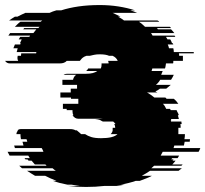

<svg xmlns="http://www.w3.org/2000/svg" viewBox="-29 -730 813 760"><path d="M757 -129H615L607 -114H680L674 -104H653Q652 -103 651 -102Q650 -101 649 -99H658Q655 -96 654 -94H666Q663 -90 660 -86.5Q657 -83 653 -79H694L689 -74H581Q578 -72 575.5 -69Q573 -66 570 -64H691L678 -54H565Q558 -49 549.5 -44Q541 -39 532 -34H572Q561 -28 549 -23.5Q537 -19 524 -14H508Q482 -5 449 1H466Q458 2 449.5 3.5Q441 5 432 6H384Q367 8 349 9Q331 10 312 10Q292 10 274 9Q256 8 239 6H287Q279 5 270.5 3.5Q262 2 254 1H238Q206 -5 180 -14H195Q169 -24 150 -34H110Q101 -39 93.5 -44Q86 -49 78 -54H192Q188 -56 185 -59Q182 -62 179 -64H58Q55 -66 52.5 -69Q50 -72 47 -74H155Q154 -76 153 -77Q152 -78 150 -79H109L96 -94H84Q81 -97 80 -99H72Q69 -102 68 -104H89L83 -114H9Q7 -118 5 -121.5Q3 -125 1 -129H143Q142 -133 140 -136.5Q138 -140 136 -144H30L27 -154H64Q63 -158 62 -161.5Q61 -165 60 -169H79L76 -179H54Q53 -184 52.5 -188.5Q52 -193 52 -197V-199H36Q36 -207 43 -214H39Q46 -219 53 -219H249Q262 -219 270 -214H275L288 -203L292 -199H308Q318 -192 332.5 -187.5Q347 -183 371 -183Q420 -183 436 -199H409Q416 -206 417 -214V-224H427Q427 -229 426 -232.5Q425 -236 423 -239H428Q425 -244 419 -249H378Q373 -252 368 -254H370Q359 -258 347 -259H378Q373 -260 367.5 -260Q362 -260 356 -260H281Q267 -260 258 -274H262Q258 -279 258 -289V-294H235V-299H220V-319H281V-339H252V-344H210V-364H251V-379H276V-394H218V-414H260Q263 -428 273 -434H223Q228 -438 237 -438H312Q342 -438 356 -449H312Q314 -451 316.5 -453.5Q319 -456 320 -459H370Q373 -465 373 -474V-479H401Q401 -483 399 -489H437Q432 -502 417 -509H403Q390 -515 366 -515Q353 -515 343.5 -513Q334 -511 326 -509H313Q304 -506 299 -502Q294 -498 292 -495L287 -489H235Q226 -479 208 -479H10Q-2 -479 -9 -489H43Q40 -494 40 -501Q40 -503 40.5 -505Q41 -507 41 -509H54L55 -519H114Q115 -521 115 -524H37Q38 -528 39 -531.5Q40 -535 41 -539H24L30 -554H51Q53 -558 53 -559H50Q52 -563 53.5 -566.5Q55 -570 57 -574H45L51 -584H87L90 -589H4L11 -599H103L115 -614H63Q64 -616 67 -619H123Q124 -621 125.5 -622Q127 -623 128 -624H30Q35 -629 40.5 -634.5Q46 -640 52 -644H132L138 -649H7Q12 -653 18 -656.5Q24 -660 30 -664H40Q47 -668 55 -671.5Q63 -675 71 -679H167Q173 -682 180 -684.5Q187 -687 194 -689H213Q244 -699 282 -704.5Q320 -710 366 -710Q404 -710 439.5 -704.5Q475 -699 506 -689H487Q494 -687 500.5 -684.5Q507 -682 514 -679H417Q425 -675 433 -671.5Q441 -668 448 -664H438Q452 -657 462 -649H594Q596 -648 598 -647Q600 -646 601 -644H521Q533 -636 545 -624H643Q644 -623 645.5 -622Q647 -621 648 -619H592Q593 -618 594 -617Q595 -616 596 -614H648Q652 -610 655 -606.5Q658 -603 661 -599H569L575 -589H662L665 -584H628L634 -574H645Q647 -570 649 -566.5Q651 -563 652 -559H655Q657 -555 657 -554H635Q637 -550 638 -546.5Q639 -543 640 -539H657Q658 -535 658.5 -531.5Q659 -528 659 -524H738V-519H679Q680 -517 680 -514Q680 -511 680 -509H695V-489H657Q657 -487 657 -484Q657 -481 656 -479H628Q627 -474 626.5 -469Q626 -464 624 -459H574L571 -449H615L609 -434H659Q657 -429 654 -424Q651 -419 648 -414H605Q599 -403 588 -394H647L629 -379H604Q600 -376 595.5 -373Q591 -370 586 -368Q588 -367 590 -366Q592 -365 594 -364H553Q569 -355 582 -344H625Q627 -343 628 -342Q629 -341 630 -339H659Q669 -331 677 -319H616Q620 -315 623.5 -309.5Q627 -304 629 -299H644L647 -294H670Q672 -290 672 -289Q674 -285 676 -281.5Q678 -278 679 -274H675Q676 -270 677 -266.5Q678 -263 679 -259H648Q649 -257 649 -254H647Q647 -251 648 -249H689L690 -239H685Q686 -235 686 -231.5Q686 -228 686 -224H677V-199H703Q703 -194 702.5 -189Q702 -184 701 -179H723L722 -169H702L699 -154H661L658 -144H764Q763 -140 761 -136.5Q759 -133 757 -129Z"/></svg>

Font: Rubik Glitch
Style: Regular
Weight: 400
Designer: Hubert and Fischer, NaN
Foundry: Hubert and Fischer, NaN
Version: Version 2.200